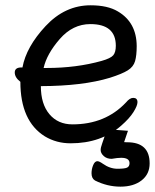

<svg xmlns="http://www.w3.org/2000/svg" viewBox="-20 -512 580 718"><path d="M154.8 -257.8Q265.6 -257.8 359.9 -284.2Q394 -293.9 403.6 -305.4Q413.1 -316.9 413.1 -340.8Q413.1 -421.9 317.9 -421.9Q252 -421.9 203.4 -366Q154.8 -310.1 143.1 -257.8ZM244.1 23.9Q190.9 23.9 147.9 -2Q56.2 -59.1 56.2 -206.1Q35.2 -222.2 35.2 -241Q35.2 -259.8 60.1 -259.8H64Q78.1 -336.9 150.6 -414.6Q223.1 -492.2 318.8 -492.2Q382.8 -492.2 420.9 -469.2Q490.7 -428.2 491.2 -339.8Q491.2 -304.7 485.1 -283.4Q479 -262.2 458 -249Q437 -235.8 391.1 -221.2Q290 -190.4 132.8 -189.9Q132.8 -123 164.8 -85Q196.8 -46.9 251 -46.9Q374 -46.9 451.2 -128.9Q465.3 -146 478 -146Q494.1 -146 494.1 -129.9Q494.1 -116.7 479 -92.8Q463.9 -68.8 433.1 -42Q357.9 23.9 244.1 23.9ZM335.4 163.1Q322.3 155.3 322.3 136.2Q322.3 120.1 328.4 105.5Q334.5 90.8 344.2 90.8Q351.1 90.8 364.3 100.1Q391.1 119.1 419.2 119.1Q447.3 119.1 455.8 114.5Q464.4 109.9 464.4 98.1Q464.4 78.1 433.1 78.1Q419.9 78.1 397.5 82Q379.4 82 367.9 71.5Q356.4 61 356.4 48.8Q356.4 40 362.3 23.9Q370.1 2 380.4 -28.8L458.5 -22.9L444.3 19H443.4Q443.4 20 455.6 20Q539.6 20 539.6 99.1Q539.6 139.2 509.5 162.6Q479.5 186 430.4 186Q381.3 186 335.4 163.1Z"/></svg>

Font: LXGW WenKai Screen R
Style: Regular
Weight: 400
Designer: Fontworks Inc.
Version: Version 1.235;May 31, 2022